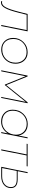

<svg xmlns="http://www.w3.org/2000/svg" viewBox="1534 -2138 563 3761"><g transform="rotate(90 1815.5 -257.5)"><path d="M-39 -19Q-31 -17 -25 -16Q-19 -15 -15 -15Q11 -15 34 -33Q57 -51 78.5 -90.5Q100 -130 121.5 -194Q143 -258 166 -349L209 -517H549L445 0H425L524 -498H224L185 -343Q161 -249 138.5 -182.5Q116 -116 92.5 -75Q69 -34 43.5 -15Q18 4 -12 4Q-20 4 -27 3Q-34 2 -45 -1Z M905 0Q805 0 741.5 -64.5Q678 -129 678 -234Q678 -356 759.5 -436.5Q841 -517 956 -517Q1031.5 -517 1081.5 -485Q1133 -451 1158 -398.2Q1183 -345.5 1183 -284Q1183 -198 1145 -134.2Q1107 -70.5 1043.8 -35.2Q980.5 0 905 0ZM907 -20Q1015 -20 1089 -92Q1163 -164 1163 -283Q1163 -374 1108.5 -435.5Q1054 -497 954 -497Q850 -497 774 -426.5Q698 -356 698 -235Q698 -177.5 720.5 -128.5Q743 -79.5 789.5 -49.8Q836 -20 907 -20Z M1416 -517H1432L1602 -98L1939 -517H1957L1853 0H1834L1930 -478L1603 -72H1592L1428 -476L1332 0H1312Z M2315 2Q2213 2 2148.5 -60Q2084 -122 2084 -224Q2084 -351 2166 -435Q2248 -519 2363 -519Q2460 -519 2517.5 -469.5Q2575 -420 2590 -340L2625 -517H2645L2542 0H2522L2548 -128Q2460 2 2315 2ZM2317 -18Q2377.5 -18 2425 -40.8Q2472.5 -63.5 2505.8 -102Q2539 -140.5 2556.5 -189.2Q2574 -238 2574 -290Q2574 -382 2516.5 -440.5Q2459 -499 2361 -499Q2290 -499 2231.8 -464Q2173.5 -429 2138.8 -367.8Q2104 -306.5 2104 -227Q2104 -155.5 2133.5 -110Q2165 -62 2213.2 -40Q2261.5 -18 2317 -18Z M2861 0 2960 -498H2751L2755 -517H3195L3191 -498H2980L2881 0Z M3449 -322Q3619 -322 3619 -189Q3619 -146 3602.5 -111.5Q3586 -77 3556 -52Q3526 -27 3483.5 -13.5Q3441 0 3388 0H3203L3307 -517H3327L3288 -322ZM3388 -18Q3436 -18 3475 -30Q3514 -42 3541.5 -64.5Q3569 -87 3584.5 -118.5Q3600 -150 3600 -189Q3600 -248 3562 -276Q3524 -304 3444 -304H3284L3227 -18Z"/></g></svg>

Font: Argentum Sans Thin
Style: Italic
Weight: 100
Italic angle: -11°
Designer: Julieta Ulanovsky (font), Cristiano Sobral (main changes and remaster)
Foundry: Julieta Ulanovsky (font), Cristiano Sobral (main changes and remaster)
Version: Version 2.007;June 15, 2022;FontCreator 14.0.0.2814 64-bit; 